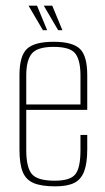

<svg xmlns="http://www.w3.org/2000/svg" viewBox="-20 -651 373 680"><path d="M176 9Q127 9 99.5 -2.5Q72 -14 60.5 -42Q49 -70 49 -121V-385Q49 -453 75.5 -478Q102 -503 170 -503Q237 -503 263 -478Q289 -453 289 -385V-262H73V-119Q73 -59 92.5 -35Q112 -11 174 -11Q229 -11 247 -34Q265 -57 265 -119V-173H289V-122Q289 -73 278 -44Q267 -15 242.5 -3Q218 9 176 9ZM73 -281H265V-384Q265 -437 247 -461Q229 -485 170 -485Q112 -485 92.5 -461Q73 -437 73 -384ZM201 -544H186L135 -631H165ZM147 -544H132L81 -631H111Z"/></svg>

Font: Alumni Sans SC Thin
Style: Regular
Weight: 100
Designer: Robert E. Leuschke
Foundry: Robert E. Leuschke
Version: Version 1.018